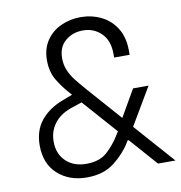

<svg xmlns="http://www.w3.org/2000/svg" viewBox="-81 -787 816 867"><g transform="rotate(-10 327.5 -353.0)"><path d="M575 0 463 -127H458L452 -117Q425 -72 375.5 -33Q326 6 249 6Q168 6 115.5 -41.5Q63 -89 63 -173Q63 -242 100.5 -287.5Q138 -333 203 -357L245 -373V-377L240 -381Q208 -416 185 -454.5Q162 -493 162 -546Q162 -599 187.5 -636.5Q213 -674 255 -693Q297 -712 345 -712Q395 -712 438.5 -691Q482 -670 508 -628Q534 -586 534 -526V-506H463V-523Q463 -584 429 -617.5Q395 -651 345 -651Q298 -651 264.5 -623Q231 -595 231 -543Q231 -513 242 -487.5Q253 -462 268 -442.5Q283 -423 316 -385L452 -231L523 -354H594L493 -183L655 0ZM283 -332 232 -315Q181 -297 154.5 -261.5Q128 -226 128 -179Q128 -123 163.5 -89Q199 -55 257 -55Q318 -55 353 -87Q388 -119 414 -162L422 -175Z"/></g></svg>

Font: Lopes Sans Light
Style: Regular
Weight: 300
Designer: Gabriel Lam, Diego Maldonado
Foundry: TypeRant, Foresti Design
Version: Version 4.000